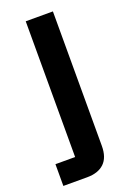

<svg xmlns="http://www.w3.org/2000/svg" viewBox="-155 -551 547 802"><g transform="rotate(-20 118.5 -150.0)"><path d="M-18.3 200V103.3H69.2V-500H190V97.5Q190 149.2 163.3 174.6Q136.7 200 87.5 200Z"/></g></svg>

Font: Funnel Sans SemiBold
Style: Regular
Weight: 600
Designer: NORD ID, Kristian Moeller
Foundry: Dicotype
Version: Version 1.000